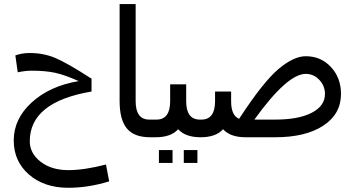

<svg xmlns="http://www.w3.org/2000/svg" viewBox="-20 -684 1735 935"><path d="M511.7 199.2Q410.2 230.5 312.5 230.5Q195.3 230.5 121.1 166Q46.9 101.6 46.9 0Q46.9 -105.5 134.8 -185.5Q222.7 -265.6 363.3 -289.1Q293 -320.3 246.1 -330.1Q199.2 -339.8 132.8 -339.8Q105.5 -339.8 66.4 -332L54.7 -414.1Q85.9 -425.8 125 -425.8Q191.4 -425.8 248 -402.3Q304.7 -378.9 425.8 -300.8V-238.3Q125 -187.5 125 3.9Q125 62.5 177.7 103.5Q230.5 144.5 312.5 144.5Q390.6 144.5 496.1 117.2Z M738.3 -15.6H710.9Q632.8 -15.6 597.7 -58.6Q562.5 -101.6 562.5 -191.4V-664.1H640.6V-191.4Q640.6 -101.6 707 -101.6H738.3Z M957 -15.6Q882.8 -15.6 847.7 -54.7Q812.5 -15.6 738.3 -15.6V-101.6H742.2Q808.6 -101.6 808.6 -191.4V-273.4H886.7V-191.4Q886.7 -101.6 953.1 -101.6H957ZM941.4 109.4H875V46.9H941.4ZM820.3 109.4H753.9V46.9H820.3Z M1144.5 -105.5Q1261.7 -285.2 1335.9 -347.7Q1410.2 -410.2 1468.8 -410.2Q1543 -410.2 1591.8 -357.4Q1640.6 -304.7 1640.6 -226.6Q1640.6 -128.9 1554.7 -72.3Q1468.8 -15.6 1320.3 -15.6H1175.8Q1101.6 -15.6 1066.4 -54.7Q1031.2 -15.6 957 -15.6V-101.6H960.9Q1027.3 -101.6 1027.3 -191.4V-238.3H1105.5V-191.4Q1105.5 -121.1 1144.5 -105.5ZM1218.8 -101.6H1320.3Q1433.6 -101.6 1498 -134.8Q1562.5 -168 1562.5 -226.6Q1562.5 -265.6 1535.2 -294.9Q1507.8 -324.2 1468.8 -324.2Q1378.9 -324.2 1218.8 -101.6Z"/></svg>

Font: 和音 by 宁静之雨，公众号njzyshare
Style: Regular
Weight: 400
Designer: Steve Matteson
Foundry: Ascender Corporation
Version: Version 6.00;June 8, 2018;FontCreator 11.0.0.2388 32-bit